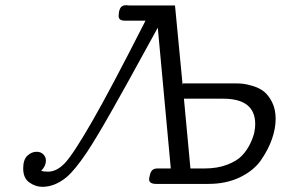

<svg xmlns="http://www.w3.org/2000/svg" viewBox="-20 -704 1101 735"><path d="M68.8 -59.1Q68.8 -93.3 85 -108.2Q101.1 -123 120.1 -123Q136.2 -123 146 -113Q155.8 -103 155.8 -88.9Q155.8 -68.8 138.2 -50.8V-49.8Q147.9 -46.9 164.1 -46.9Q197.3 -46.9 228.5 -79.8Q259.8 -112.8 330.8 -235.8Q401.9 -358.9 537.1 -625H457Q434.1 -625 434.1 -643.1Q435.1 -676.3 451.2 -682.1Q455.1 -684.1 464.8 -684.1Q465.8 -684.1 469 -683.6Q472.2 -683.1 474.1 -683.1H649.9L679.2 -377.9L680.2 -384.8H880.9Q896 -384.8 910.4 -383.3Q924.8 -381.8 949 -374.5Q973.1 -367.2 990.5 -353.5Q1007.8 -339.8 1021.5 -313Q1035.2 -286.1 1035.2 -249Q1035.2 -211.9 1021 -171.4Q1006.8 -130.9 979 -90.8Q951.2 -50.8 898.7 -25.4Q846.2 0 777.8 0H578.1Q551.3 0 550.8 -17.1Q550.8 -23.9 554.2 -35.2Q559.1 -59.1 582 -59.1H633.8L584 -598.1Q578.1 -588.4 526.6 -493.7Q475.1 -398.9 412.1 -287.4Q349.1 -175.8 312 -120.1Q266.1 -52.2 234.9 -25.9Q189.9 11.2 142.1 11.2Q116.2 11.2 92.5 -5.4Q68.8 -22 68.8 -59.1ZM684.1 -326.2 709 -59.1H763.2Q812 -59.1 849.6 -73.5Q887.2 -87.9 906.5 -108.4Q925.8 -128.9 938 -154.5Q950.2 -180.2 953.6 -197.5Q957 -214.8 957 -229Q957 -326.2 834 -326.2Z"/></svg>

Font: CMU Concrete
Style: Italic
Weight: 500
Italic angle: -14.04°
Version: Version 0.7.0